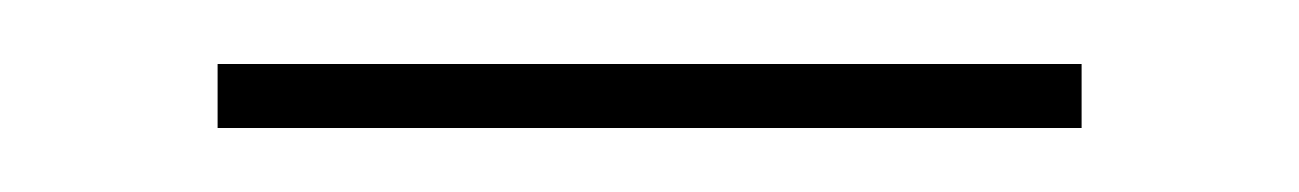

<svg xmlns="http://www.w3.org/2000/svg" viewBox="-20 -295 406 60"><path d="M48 -255V-275H318V-255Z"/></svg>

Font: Georama Extended Thin
Style: Regular
Weight: 100
Width: 7
Designer: Jean-Baptiste Levee
Foundry: Production Type
Version: Version 1.000